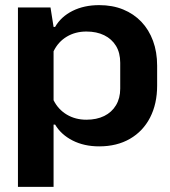

<svg xmlns="http://www.w3.org/2000/svg" viewBox="-20 -562 665 749"><path d="M50 167V-533H177L189 -457H195Q218 -497 263 -519.5Q308 -542 367 -542Q419 -542 460.5 -525Q502 -508 531.5 -477Q561 -446 577 -402.5Q593 -359 593 -306V-228Q593 -157 565.5 -103.5Q538 -50 487 -20.5Q436 9 367 9Q308 9 263 -14Q218 -37 195 -76H189V167ZM317 -95Q357 -95 386.5 -109.5Q416 -124 432.5 -151.5Q449 -179 449 -216V-317Q449 -356 432.5 -383Q416 -410 386.5 -424.5Q357 -439 317 -439Q274 -439 240.5 -419Q207 -399 189 -362V-171Q207 -135 240.5 -115Q274 -95 317 -95Z"/></svg>

Font: Hubot Sans Condensed ExtraLight SemiBold
Style: Regular
Weight: 600
Version: Version 2.000